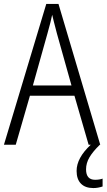

<svg xmlns="http://www.w3.org/2000/svg" viewBox="-20 -735 541 975"><path d="M501 172V212Q477 220 454 220Q413 220 391 197.5Q369 175 369 133Q369 67 441 0H430L358 -249H132L60 0H0L215 -715H277L489 0H487Q452 34 434.5 63.5Q417 93 417 125Q417 178 463 178Q485 178 501 172ZM343 -301 269 -565Q249 -641 245 -660Q238 -625 221 -565L147 -301Z"/></svg>

Font: Noto Sans Display Light Narrow
Style: Regular
Weight: 300
Width: 4
Designer: Monotype Design team
Foundry: Monotype Imaging Inc.
Version: Version 1.000